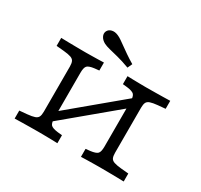

<svg xmlns="http://www.w3.org/2000/svg" viewBox="-157 -971 1232 1177"><g transform="rotate(30 458.5 -383.0)"><path d="M206.5 -369.4V-445.2Q206.5 -468.5 200.4 -481.5Q194.4 -494.4 177 -500.4Q159.7 -506.5 125.8 -509.7L72.6 -514.5V-571Q96.8 -570.2 125.4 -569.8Q154 -569.4 182.7 -569Q211.3 -568.5 235.5 -568.5H243.5H247.6Q266.9 -568.5 289.1 -569Q311.3 -569.4 333.9 -569.8Q356.5 -570.2 375 -571V-514.5L343.5 -511.3Q304.8 -506.5 293.1 -494Q281.5 -481.5 281.5 -445.2V-369.4ZM635.5 -201.6V-445.2Q635.5 -481.5 623.8 -494Q612.1 -506.5 573.4 -511.3L541.9 -514.5V-571Q560.5 -570.2 583.1 -569.8Q605.6 -569.4 628.2 -569Q650.8 -568.5 669.4 -568.5H673.4H681.5Q705.6 -568.5 734.3 -569Q762.9 -569.4 791.5 -569.8Q820.2 -570.2 844.4 -571V-514.5L791.1 -509.7Q758.1 -506.5 740.3 -500.4Q722.6 -494.4 716.5 -481.5Q710.5 -468.5 710.5 -445.2V-201.6ZM235.5 -2.4Q211.3 -2.4 182.7 -2Q154 -1.6 125.4 -1.2Q96.8 -0.8 72.6 0V-56.5L125.8 -61.3Q159.7 -64.5 177 -70.6Q194.4 -76.6 200.4 -89.5Q206.5 -102.4 206.5 -125.8V-425.8H281.5V-125.8Q281.5 -89.5 293.1 -77Q304.8 -64.5 343.5 -59.7L375 -56.5V0Q356.5 -0.8 333.9 -1.2Q311.3 -1.6 289.1 -2Q266.9 -2.4 247.6 -2.4H243.5ZM265.3 -87.1V-160.5L653.2 -483.9V-410.5ZM669.4 -2.4Q650.8 -2.4 628.2 -2Q605.6 -1.6 583.1 -1.2Q560.5 -0.8 541.9 0V-56.5L573.4 -59.7Q612.1 -64.5 623.8 -77Q635.5 -89.5 635.5 -125.8V-201.6H710.5V-125.8Q710.5 -102.4 716.5 -89.5Q722.6 -76.6 740.3 -70.6Q758.1 -64.5 791.1 -61.3L844.4 -56.5V0Q820.2 -0.8 791.5 -1.2Q762.9 -1.6 734.3 -2Q705.6 -2.4 681.5 -2.4H673.4ZM515.3 -616.1Q465.3 -634.7 428.2 -644Q391.1 -653.2 365.3 -659.7Q339.5 -666.1 323.4 -674.2Q300.8 -686.3 291.1 -705.2Q281.5 -724.2 289.5 -741.9Q298.4 -759.7 319 -764.5Q339.5 -769.4 363.7 -758.9Q377.4 -753.2 392.7 -742.7Q408.1 -732.3 427.4 -718.1Q446.8 -704 471.8 -686.7Q496.8 -669.4 530.6 -649.2Z"/></g></svg>

Font: Playfair 5pt SemiExpanded Light
Style: Regular
Weight: 300
Width: 6
Designer: Claus Eggers Sørensen
Foundry: Claus Eggers Sørensen
Version: Version 2.203